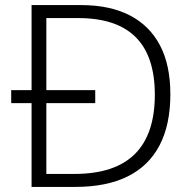

<svg xmlns="http://www.w3.org/2000/svg" viewBox="-20 -734 751 754"><path d="M299 -714Q411 -714 489 -674Q567 -634 608 -556.5Q649 -479 649 -364Q649 -244 606.5 -163Q564 -82 481 -41Q398 0 276 0H104V-329H24V-380H104V-714ZM287 -663H162V-380H354V-329H162V-51H272Q431 -51 509.5 -129Q588 -207 588 -362Q588 -513 513 -588Q438 -663 287 -663Z"/></svg>

Font: Noto Sans Cham Light
Style: Regular
Weight: 300
Version: Version 2.002